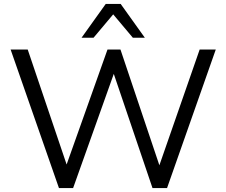

<svg xmlns="http://www.w3.org/2000/svg" viewBox="-20 -957 1152 977"><path d="M34 0ZM280 0 34 -705H121L319 -120L527 -705H593L791 -116L996 -705H1078L830 0H756L559 -581L352 0ZM395 -765 518 -937H594L717 -765H656L556 -884L456 -765Z"/></svg>

Font: Winston
Style: Regular
Weight: 400
Designer: Original fonts by Vernon Adams / Changes by Cristiano Sobral
Foundry: Original fonts by Vernon Adams / Changes by Cristiano Sobral
Version: Version 2.503;July 17, 2020;FontCreator 13.0.0.2655 64-bit